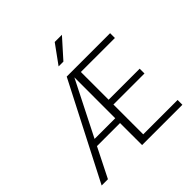

<svg xmlns="http://www.w3.org/2000/svg" viewBox="-211 -1011 1189 1189"><g transform="rotate(-45 383.5 -417.0)"><path d="M16 0 340 -630H720V-588H422V-345H694V-303H422V-42H723V0H370V-193H168L71 0ZM370 -593 189 -235H370ZM391 -710H349L439 -834H502Z"/></g></svg>

Font: Mukta Vaani ExtraLight
Style: Regular
Weight: 275
Designer: Noopur Datye, Girish Dalvi, Yashodeep Gholap, Pallavi Karambelkar
Foundry: Ek Type
Version: Version 2.538;PS 1.000;hotconv 16.6.51;makeotf.lib2.5.65220;